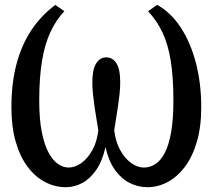

<svg xmlns="http://www.w3.org/2000/svg" viewBox="-20 -769 886 800"><path d="M254.7 11Q209.3 11 168.2 -10.3Q127.1 -31.6 95.5 -73.4Q63.9 -115.3 45.7 -177.7Q27.5 -240.2 27.5 -322.2Q27.5 -421.8 48.6 -501.7Q69.7 -581.6 110.6 -643.1Q151.6 -704.7 210.5 -748.4L248.3 -722.5Q213.5 -685.6 190.2 -635.6Q166.8 -585.7 155.2 -516Q143.5 -446.3 143.5 -349.7Q143.5 -271.5 154.3 -218Q165.1 -164.5 182.9 -132.2Q200.7 -99.8 222.3 -85.4Q243.9 -70.9 265.5 -70.9Q292.6 -70.9 319 -89.7Q345.3 -108.6 364.8 -143.4Q384.2 -178.2 389.7 -226.4Q386.5 -246.5 382.3 -271.2Q378.2 -295.9 374.1 -323Q370.1 -350 367.4 -376.3Q364.7 -402.6 364.7 -425.9Q364.7 -479 380.5 -504.4Q396.4 -529.9 422.5 -529.9Q449.2 -529.9 465.1 -505.5Q480.9 -481.1 480.9 -425.9Q480.9 -402.6 478.1 -376.3Q475.3 -350 471.2 -323Q467.1 -295.9 463 -271.2Q458.9 -246.5 455.9 -226.4Q461.5 -178.2 480.9 -143.4Q500.3 -108.6 526.6 -89.7Q553 -70.9 579.6 -70.9Q604.8 -70.9 627.2 -85.2Q649.6 -99.5 666.5 -131.8Q683.4 -164.1 692.9 -217.6Q702.5 -271.1 702.5 -349.7Q702.5 -446.5 691.5 -515.1Q680.5 -583.7 657.2 -633.2Q633.9 -682.7 597 -722.2L634.8 -748.8Q691.9 -717.1 733 -654.5Q774.1 -591.9 796.3 -506.8Q818.5 -421.8 818.5 -322.2Q818.5 -239.1 799.8 -176.7Q781.2 -114.2 749.3 -72.5Q717.4 -30.9 677.3 -9.9Q637.2 11 594.3 11Q554.3 11 519.2 -7.2Q484 -25.4 458 -62.4Q432 -99.5 419.6 -155.8Q406 -97 380.5 -60.3Q354.9 -23.6 322.4 -6.3Q289.8 11 254.7 11Z"/></svg>

Font: Merriweather Light
Style: Regular
Weight: 300
Designer: Eben Sorkin
Foundry: Eben Sorkin
Version: Version 2.100